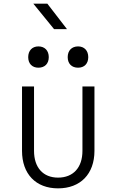

<svg xmlns="http://www.w3.org/2000/svg" viewBox="-20 -1025 640 1055"><path d="M277 -865H348L240 -1005H163ZM409 -653C443 -653 465 -675 465 -711C465 -747 443 -770 409 -770C374 -770 352 -747 352 -711C352 -675 374 -653 409 -653ZM191 -653C226 -653 248 -675 248 -711C248 -747 226 -770 191 -770C157 -770 135 -747 135 -711C135 -675 157 -653 191 -653ZM299 10C422 10 499 -69 499 -196V-550H433V-196C433 -104 382 -49 299 -49C217 -49 167 -104 167 -196V-550H101V-196C101 -69 177 10 299 10Z"/></svg>

Font: JetBrains Mono ExtraLight
Style: Regular
Weight: 240
Monospace: yes
Designer: Philipp Nurullin, Konstantin Bulenkov
Foundry: JetBrains
Version: Version 2.305